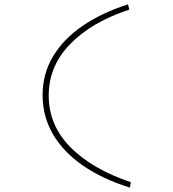

<svg xmlns="http://www.w3.org/2000/svg" viewBox="-20 -755 790 879"><path d="M575 104Q450 65 360.5 3.5Q271 -58 223 -139.5Q175 -221 175 -320Q175 -416 222 -495.5Q269 -575 356.5 -635.5Q444 -696 566 -735L572 -711Q399 -654 301 -553Q203 -452 203 -318Q203 -181 303 -80.5Q403 20 579 79Z"/></svg>

Font: Inconsolata ExtraExpanded ExtraLight
Style: Regular
Weight: 200
Width: 8
Monospace: yes
Designer: Raph Levien, Cyreal, Brenton Simpson
Foundry: Raph Levien, Cyreal, Google
Version: Version 3.100; ttfautohint (v1.8.4.7-5d5b)